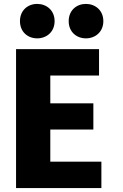

<svg xmlns="http://www.w3.org/2000/svg" viewBox="-20 -951 630 981"><path d="M498 10H62V-700H486V-565H237V-423H457V-289H237V-125H498ZM259 -843C259 -788 218 -755 170 -755C122 -755 82 -788 82 -843C82 -898 122 -931 170 -931C218 -931 259 -898 259 -843ZM508 -843C508 -788 467 -755 419 -755C371 -755 331 -788 331 -843C331 -898 371 -931 419 -931C467 -931 508 -898 508 -843Z"/></svg>

Font: Repo ExtraBold
Style: Bold
Weight: 700
Designer: Stefan Peev
Foundry: Context Ltd
Version: Version 1.502